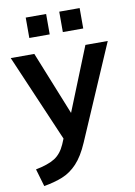

<svg xmlns="http://www.w3.org/2000/svg" viewBox="-103 -776 748 1066"><g transform="rotate(-10 271.5 -242.5)"><path d="M58 227 29 128Q100 114 137 90.5Q174 67 196 17L209 -14L-2 -505H131L275 -147L419 -505H545L315 28Q284 100 246.5 140Q209 180 163 198.5Q117 217 58 227ZM308 -597V-712H423V-597ZM119 -597V-712H234V-597Z"/></g></svg>

Font: MulishBold
Style: Bold
Weight: 700
Designer: Vernon Adams
Foundry: Vernon Adams
Version: Version 3.602; ttfautohint (v1.8.3)